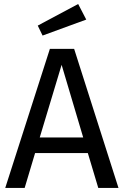

<svg xmlns="http://www.w3.org/2000/svg" viewBox="-20 -931 613 951"><path d="M407.2 -834 190.9 -754.9 167 -804.2 367.2 -911.1ZM466.8 0 415 -172.9H153.8L102.1 0H5.9L227.1 -689H347.2L566.9 0ZM176.8 -250H392.1L285.2 -609.9Z"/></svg>

Font: FiraGO
Style: Regular
Weight: 400
Designer: bBox Type
Foundry: bBox Type GmbH
Version: Version 1.001;PS 001.001;hotconv 1.0.88;makeotf.lib2.5.64775